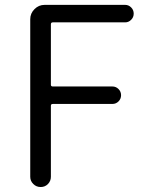

<svg xmlns="http://www.w3.org/2000/svg" viewBox="-20 -752 586 772"><path d="M101.6 -41V-674.8Q101.6 -698.2 118.7 -715.3Q135.7 -732.4 159.2 -732.4H483.4Q497.1 -732.4 507.3 -722.2Q517.6 -711.9 517.6 -697.3Q517.6 -682.6 507.3 -672.4Q497.1 -662.1 483.4 -662.1H192.4Q184.6 -662.1 184.6 -654.3V-411.1Q184.6 -404.3 192.4 -404.3H431.6Q446.3 -404.3 456.5 -394Q466.8 -383.8 466.8 -369.1Q466.8 -354.5 456.5 -344.2Q446.3 -334 431.6 -334H192.4Q184.6 -334 184.6 -327.1V-41Q184.6 -24.4 172.9 -12.2Q161.1 0 143.6 0Q126 0 113.8 -12.2Q101.6 -24.4 101.6 -41Z"/></svg>

Font: Gen Jyuu Gothic Normal
Style: Regular
Weight: 300
Designer: [Source Han Sans]
Ryoko NISHIZUKA  (kana & ideographs); Paul D. Hunt (Latin, Greek & Cyrillic); Wenlong ZHANG  (bopomofo
Version: Version 1.002.20150607